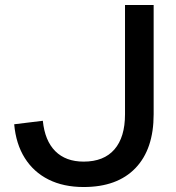

<svg xmlns="http://www.w3.org/2000/svg" viewBox="-20 -735 705 771"><path d="M597 -715V-276Q597 -136 524 -60Q451 16 316 16Q235 16 175 -14Q115 -44 79.5 -100.5Q44 -157 37 -236L152 -250Q160 -170 202 -128Q244 -86 316 -86Q397 -86 439.5 -135Q482 -184 482 -276V-715Z"/></svg>

Font: Wix Madefor Display SemiBold
Style: Regular
Weight: 600
Designer: Dalton Maag Ltd
Foundry: Dalton Maag Ltd
Version: Version 3.100